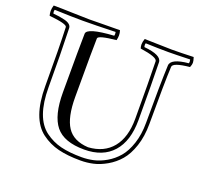

<svg xmlns="http://www.w3.org/2000/svg" viewBox="-131 -899 1178 1097"><g transform="rotate(20 457.5 -350.0)"><path d="M123 -648Q122 -666 14 -677Q10 -692 10 -706Q10 -722 16 -740Q59 -740 132.5 -737.5Q206 -735 235 -735Q256 -735 316 -736Q376 -737 420 -737Q425 -722 425 -707Q425 -693 421 -677Q313 -666 312 -648Q310 -614 310 -291Q310 -168 348.5 -109.5Q387 -51 477 -46Q572 -52 623.5 -115Q675 -178 675 -291Q675 -523 672 -640Q671 -664 567 -679Q563 -691 563 -703Q563 -718 570 -738Q708 -734 735 -734Q787 -734 868 -737Q875 -716 875 -706Q875 -691 868 -676Q767 -666 766 -640Q761 -546 761 -291Q761 -215 741 -155.5Q721 -96 690 -60Q659 -24 618 -0.5Q577 23 539 31.5Q501 40 462 40Q384 40 327 26Q270 12 223 -23Q176 -58 152 -125Q128 -192 128 -291Q128 -530 123 -648ZM237 -649Q238 -686 400 -696Q403 -705 400 -719Q272 -715 200 -715Q140 -715 30 -719Q26 -710 30 -696Q52 -694 66 -692Q80 -690 100.5 -685Q121 -680 132 -670.5Q143 -661 143 -648Q148 -493 148 -291Q148 -198 170.5 -135Q193 -72 237.5 -39Q282 -6 335 7Q388 20 462 20Q498 20 534 12Q570 4 608 -18Q646 -40 675 -74Q704 -108 722.5 -164Q741 -220 741 -291Q741 -525 746 -641Q748 -684 854 -694Q858 -702 854 -717Q762 -714 723 -714Q662 -714 584 -717Q580 -709 584 -694Q691 -684 692 -641Q695 -524 695 -291Q695 -163 634 -94.5Q573 -26 460 -26Q337 -26 286 -89Q235 -152 235 -291Q235 -583 237 -649Z"/></g></svg>

Font: Jacques Francois Shadow
Style: Regular
Weight: 400
Designer: Alexei Vanyashin, Nikita Kanarev (i@xarsok.ru)
Foundry: Cyreal (www.cyreal.org)
Version: Version 1.003